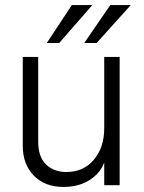

<svg xmlns="http://www.w3.org/2000/svg" viewBox="-20 -732 569 759"><path d="M453 -507V0H392V-507ZM131 -507V-172Q131 -112 162 -82Q193 -52 242 -52Q310 -52 351 -100.5Q392 -149 392 -225L411 -206Q411 -91 361.5 -42Q312 7 231 7Q157 7 113.5 -38Q70 -83 70 -155V-507ZM313 -562 416 -712H497L362 -562ZM165 -562 264 -712H345L214 -562Z"/></svg>

Font: Hind Variable Light
Style: Regular
Weight: 300
Designer: Manushi Parikh, Satya Rajpurohit
Foundry: Indian Type Foundry
Version: Version 3.000